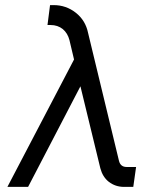

<svg xmlns="http://www.w3.org/2000/svg" viewBox="-20 -732 553 752"><path d="M176 -712 166 -634H178Q206 -634 226 -618Q245 -602 252 -575L270 -499L9 0H90L295 -394L373 -73Q382 -39 406 -20Q432 0 466 0H502L513 -78H476Q452 -78 446 -102L325 -603Q315 -652 277 -682Q239 -712 190 -712Z"/></svg>

Font: Unageo
Style: Regular-Italic
Weight: 400
Designer: Richard Sepsi
Foundry: Richard Sepsi
Version: Version 2.000